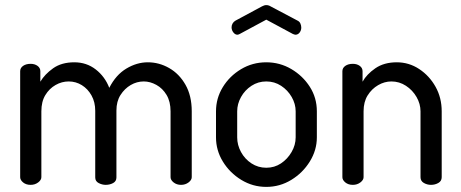

<svg xmlns="http://www.w3.org/2000/svg" viewBox="-20 -724 1804 752"><path d="M100 0Q82 0 70.5 -9.5Q59 -19 59 -30V-445Q59 -458 70.5 -466Q82 -474 100 -474Q116 -474 127 -466Q138 -458 138 -445V-404Q155 -433 188 -456.5Q221 -480 271 -480Q319 -480 355 -452Q391 -424 408 -380Q434 -431 475 -455.5Q516 -480 559 -480Q603 -480 642.5 -457.5Q682 -435 706.5 -392Q731 -349 731 -288V-30Q731 -19 718.5 -9.5Q706 0 689 0Q672 0 660 -9.5Q648 -19 648 -30V-288Q648 -326 632.5 -352Q617 -378 592.5 -391.5Q568 -405 543 -405Q516 -405 492 -391Q468 -377 452 -352Q436 -327 436 -291V-29Q436 -14 423 -7Q410 0 394 0Q380 0 366.5 -7Q353 -14 353 -29V-290Q353 -324 338.5 -350Q324 -376 300.5 -390.5Q277 -405 249 -405Q222 -405 197.5 -391Q173 -377 157.5 -351.5Q142 -326 142 -288V-30Q142 -19 129.5 -9.5Q117 0 100 0Z M1023 8Q970 8 925 -19.5Q880 -47 853 -91Q826 -135 826 -186V-288Q826 -339 852.5 -382.5Q879 -426 924 -453Q969 -480 1023 -480Q1076 -480 1121 -453.5Q1166 -427 1193.5 -384Q1221 -341 1221 -288V-186Q1221 -136 1193.5 -91.5Q1166 -47 1121 -19.5Q1076 8 1023 8ZM1023 -67Q1055 -67 1080.5 -84Q1106 -101 1122 -128.5Q1138 -156 1138 -186V-288Q1138 -317 1122.5 -344Q1107 -371 1081 -388Q1055 -405 1023 -405Q991 -405 965 -388Q939 -371 924 -344Q909 -317 909 -288V-186Q909 -156 924 -128.5Q939 -101 965 -84Q991 -67 1023 -67ZM910 -588Q901 -588 894 -597Q887 -606 887 -617Q887 -625 891 -632Q895 -639 902 -643L1006 -699Q1015 -704 1023 -704Q1032 -704 1040 -699L1144 -644Q1153 -640 1156.5 -632Q1160 -624 1160 -616Q1160 -605 1153.5 -596.5Q1147 -588 1137 -588Q1135 -588 1132.5 -589Q1130 -590 1127 -591L1023 -647L919 -591Q917 -590 914.5 -589Q912 -588 910 -588Z M1362 0Q1344 0 1332.5 -9.5Q1321 -19 1321 -30V-445Q1321 -458 1332.5 -466Q1344 -474 1362 -474Q1378 -474 1389 -466Q1400 -458 1400 -445V-404Q1416 -433 1450 -456.5Q1484 -480 1534 -480Q1582 -480 1622 -453.5Q1662 -427 1686 -384Q1710 -341 1710 -288V-30Q1710 -15 1697 -7.5Q1684 0 1668 0Q1653 0 1640 -7.5Q1627 -15 1627 -30V-288Q1627 -317 1611.5 -344Q1596 -371 1570 -388Q1544 -405 1513 -405Q1486 -405 1461 -390.5Q1436 -376 1420 -350.5Q1404 -325 1404 -288V-30Q1404 -19 1391.5 -9.5Q1379 0 1362 0Z"/></svg>

Font: Dosis ExtraLight Medium
Style: Regular
Weight: 500
Version: Version 3.001; ttfautohint (v1.8.2)